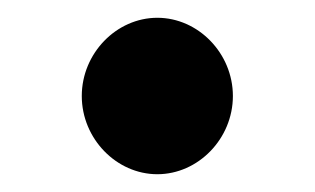

<svg xmlns="http://www.w3.org/2000/svg" viewBox="-20 -196 354 216"><path d="M72 -88C72 -40 111 0 157 0C203 0 242 -40 242 -88C242 -136 203 -176 157 -176C111 -176 72 -136 72 -88Z"/></svg>

Font: Hussar Print
Style: Bold
Weight: 700
Foundry: Cannot Into Space Fonts
Version: Version 2.00